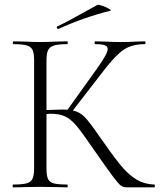

<svg xmlns="http://www.w3.org/2000/svg" viewBox="-20 -802 695 822"><path d="M641 0H522Q508 0 497.5 -7.5Q487 -15 463 -47Q439 -79 377 -168Q330 -237 306.5 -264.5Q283 -292 259 -303.5Q235 -315 195 -315Q185 -315 179 -314V-81Q179 -50 185.5 -36Q192 -22 210 -17Q228 -12 268 -12Q270 -12 270 -6Q270 0 268 0Q238 0 220 -1L152 -2L86 -1Q68 0 36 0Q34 0 34 -6Q34 -12 36 -12Q75 -12 93.5 -17Q112 -22 119 -36.5Q126 -51 126 -81V-544Q126 -574 119.5 -588Q113 -602 94.5 -607.5Q76 -613 37 -613Q35 -613 35 -619Q35 -625 37 -625L86 -624Q128 -622 152 -622Q179 -622 221 -624L268 -625Q270 -625 270 -619Q270 -613 268 -613Q229 -613 210.5 -607Q192 -601 185.5 -586.5Q179 -572 179 -542V-331Q233 -333 246 -333Q262 -333 269 -332L395 -508Q419 -542 430 -561.5Q441 -581 441 -592Q441 -604 428 -608.5Q415 -613 387 -613Q385 -613 385 -619Q385 -625 387 -625L429 -624Q467 -622 499 -622Q531 -622 565 -624L600 -625Q603 -625 603 -619Q603 -613 600 -613Q545 -613 509.5 -589Q474 -565 425 -501L292 -329Q321 -323 342.5 -301Q364 -279 407 -216L427 -188Q473 -122 503 -87Q533 -52 566 -32.5Q599 -13 641 -12Q643 -12 643 -6Q643 0 641 0ZM229 -678Q225 -678 223.5 -682.5Q222 -687 225 -689Q265 -707 339 -749L397 -781Q401 -783 417.5 -777.5Q434 -772 446.5 -764.5Q459 -757 452 -756Q334 -726 230 -678Z"/></svg>

Font: Cormorant Garamond Light
Style: Regular
Weight: 300
Designer: Christian Thalmann (Catharsis Fonts)
Version: Version 3.000